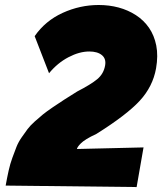

<svg xmlns="http://www.w3.org/2000/svg" viewBox="-20 -756 655 776"><path d="M120.1 -609.9Q163.1 -671.9 233.2 -703.9Q303.2 -735.8 378.9 -735.8Q421.4 -735.8 459.5 -725.6Q497.6 -715.3 529.3 -694.8Q561 -674.3 582.3 -643.6Q603.5 -612.8 611.6 -571.8Q619.6 -530.8 610.8 -480Q597.7 -405.8 544.2 -348.1Q490.7 -290.5 368.2 -213.9Q346.2 -204.1 330.1 -194.1Q314 -184.1 306.2 -176Q298.3 -168 294.9 -162.6Q291.5 -157.2 291 -153.8L560.1 -160.2L532.2 0L2.9 -5.9Q8.8 -39.1 14.9 -66.4Q21 -93.8 30 -118.4Q39.1 -143.1 46.6 -162.4Q54.2 -181.6 67.6 -200.9Q81.1 -220.2 91.3 -234.1Q101.6 -248 120.6 -265.1Q139.6 -282.2 153.8 -293.7Q168 -305.2 194.1 -323Q220.2 -340.8 239.3 -353Q258.3 -365.2 292 -386.2Q347.2 -414.6 373 -436Q398.9 -457.5 404.8 -491.2Q409.7 -518.6 391.8 -533.2Q374 -547.9 340.8 -547.9Q300.8 -547.9 256.6 -524.7Q212.4 -501.5 178.2 -460Z"/></svg>

Font: Stilu Bold
Style: Italic
Weight: 700
Italic angle: -10°
Designer: Genilson Lima Santos
Foundry: Genilson Lima Santos
Version: Version 1.200;PS 001.200;hotconv 1.0.88;makeotf.lib2.5.64775